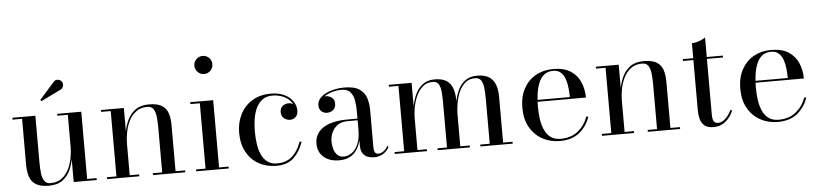

<svg xmlns="http://www.w3.org/2000/svg" viewBox="-45 -1011 5424 1273"><g transform="rotate(-5 2667.0 -374.0)"><path d="M237.5 10Q179.5 10 149.5 -9.8Q119.5 -29.5 108.8 -63.5Q98 -97.5 98 -141V-447.5H34.5V-460H187.5V-154Q187.5 -112 191.2 -78.5Q195 -45 208.2 -25.5Q221.5 -6 249 -6Q294.5 -6 324.8 -29.2Q355 -52.5 372 -88.5Q389 -124.5 395.8 -164Q402.5 -203.5 402.5 -236L410.5 -239.5Q410.5 -205.5 404.2 -162.8Q398 -120 380.5 -80.8Q363 -41.5 328.5 -15.8Q294 10 237.5 10ZM402.5 0V-447.5H332.5V-460H493V-12.5H556V0ZM236.5 -553 229 -561.5 328 -673Q337.5 -684 348.8 -685Q360 -686 369.8 -681Q379.5 -676 384 -667.5Q389 -659.5 388.5 -649.5Q388 -639.5 383.5 -631.2Q379 -623 370.5 -618.5Z M776.5 -460V-12.5H839V0H624.5V-12.5H688V-447.5H624.5V-460ZM1081.5 -319.5V-12.5H1145V0H930V-12.5H992.5V-306Q992.5 -348 989 -381.5Q985.5 -415 972.5 -434.5Q959.5 -454 932 -454Q886 -454 855.8 -430.8Q825.5 -407.5 808.2 -371.5Q791 -335.5 783.8 -296.2Q776.5 -257 776.5 -224L768 -220.5Q768 -254.5 775 -297Q782 -339.5 800.2 -379Q818.5 -418.5 853 -444Q887.5 -469.5 943 -469.5Q1001 -469.5 1030.8 -450.2Q1060.5 -431 1071 -397Q1081.5 -363 1081.5 -319.5Z M1326.5 -638Q1302 -638 1284.2 -656Q1266.5 -674 1266.5 -698.5Q1266.5 -723.5 1284.2 -741Q1302 -758.5 1326.5 -758.5Q1351.5 -758.5 1369 -741Q1386.5 -723.5 1386.5 -698.5Q1386.5 -674 1369 -656Q1351.5 -638 1326.5 -638ZM1371 -460V-12.5H1434.5V0H1218V-12.5H1281V-447.5H1218V-460Z M1751 10Q1685.5 10 1634 -18.8Q1582.5 -47.5 1553 -101.2Q1523.5 -155 1523.5 -230Q1523.5 -295 1550.2 -349.5Q1577 -404 1628.8 -437Q1680.5 -470 1756 -470Q1807 -470 1844 -452.2Q1881 -434.5 1901 -405.8Q1921 -377 1921 -343Q1921 -316 1905.5 -301Q1890 -286 1867 -286Q1854.5 -286 1841.2 -291.8Q1828 -297.5 1819 -309.8Q1810 -322 1810 -342Q1810 -368.5 1827 -382.2Q1844 -396 1867 -396Q1888.5 -396 1904.2 -382.8Q1920 -369.5 1920 -343H1908Q1908 -370 1895.8 -391Q1883.5 -412 1862.8 -426.8Q1842 -441.5 1816.8 -449Q1791.5 -456.5 1766 -456.5Q1722.5 -456.5 1695.2 -434.8Q1668 -413 1653.2 -378.5Q1638.5 -344 1633.2 -304.8Q1628 -265.5 1628 -230Q1628 -187 1633.8 -146.8Q1639.5 -106.5 1653.8 -74.8Q1668 -43 1693.2 -24.2Q1718.5 -5.5 1758 -5.5Q1801 -5.5 1831.8 -22.2Q1862.5 -39 1883.2 -68.5Q1904 -98 1917.5 -135.5H1931Q1911.5 -73.5 1869.2 -31.8Q1827 10 1751 10Z M2402.5 10Q2379 10 2358.8 2.5Q2338.5 -5 2326 -23.8Q2313.5 -42.5 2313.5 -76.5V-304.5Q2313.5 -340.5 2307.8 -375Q2302 -409.5 2283 -432Q2264 -454.5 2224 -454.5Q2199 -454.5 2173.5 -448.8Q2148 -443 2126.5 -431.8Q2105 -420.5 2091.8 -404Q2078.5 -387.5 2078.5 -366H2064Q2064 -391.5 2080.8 -406.2Q2097.5 -421 2117.5 -421Q2139 -421 2156.8 -407.2Q2174.5 -393.5 2174.5 -368Q2174.5 -338 2156.2 -324.5Q2138 -311 2117.5 -311Q2094.5 -311 2078.8 -325Q2063 -339 2063 -366Q2063 -389.5 2078 -408.2Q2093 -427 2118.5 -440.2Q2144 -453.5 2176.2 -460.8Q2208.5 -468 2242.5 -468Q2311.5 -468 2345.5 -444Q2379.5 -420 2390.8 -382.5Q2402 -345 2402 -304.5V-53Q2402 -36 2408.2 -23.8Q2414.5 -11.5 2434.5 -11.5Q2449.5 -11.5 2467.5 -24.8Q2485.5 -38 2495.5 -59.5L2501.5 -48.5Q2488.5 -23.5 2462.8 -6.8Q2437 10 2402.5 10ZM2170.5 10Q2105.5 10 2066.8 -23.2Q2028 -56.5 2028 -113.5Q2028 -180.5 2085 -217.8Q2142 -255 2248.5 -255H2360V-244H2248.5Q2204.5 -244 2178.2 -224.2Q2152 -204.5 2140.2 -175.8Q2128.5 -147 2128.5 -119.5Q2128.5 -94.5 2135.5 -69.5Q2142.5 -44.5 2158.5 -28.2Q2174.5 -12 2200.5 -12Q2229.5 -12 2255.2 -30Q2281 -48 2297.2 -85.8Q2313.5 -123.5 2313.5 -182H2321Q2321 -125 2304.5 -81.8Q2288 -38.5 2254.8 -14.2Q2221.5 10 2170.5 10Z M2691.5 -460V-12.5H2754V0H2539.5V-12.5H2603V-447.5H2539.5V-460ZM2976.5 -319.5V-12.5H3039.5V0H2825V-12.5H2888V-308Q2888 -350 2885 -383Q2882 -416 2870.2 -435Q2858.5 -454 2831 -454Q2791.5 -454 2764.5 -430.5Q2737.5 -407 2721.5 -371.2Q2705.5 -335.5 2698.5 -296.5Q2691.5 -257.5 2691.5 -226L2684 -222.5Q2684 -256.5 2690.8 -298.8Q2697.5 -341 2715 -380.2Q2732.5 -419.5 2764.2 -444.5Q2796 -469.5 2846 -469.5Q2897 -469.5 2925.2 -450.2Q2953.5 -431 2965 -397Q2976.5 -363 2976.5 -319.5ZM3261.5 -319.5V-12.5H3324.5V0H3109.5V-12.5H3172.5V-308Q3172.5 -350 3169 -383Q3165.5 -416 3153 -435Q3140.5 -454 3113.5 -454Q3073 -454 3046.2 -430.5Q3019.5 -407 3004.5 -371.2Q2989.5 -335.5 2983 -296.5Q2976.5 -257.5 2976.5 -226L2968.5 -222.5Q2968.5 -256.5 2974.8 -298.8Q2981 -341 2997.5 -380.2Q3014 -419.5 3045.8 -444.5Q3077.5 -469.5 3128 -469.5Q3179 -469.5 3208 -450.2Q3237 -431 3249.2 -397Q3261.5 -363 3261.5 -319.5Z M3638 10Q3573.5 10 3521.5 -18.8Q3469.5 -47.5 3439 -101.2Q3408.5 -155 3408.5 -230Q3408.5 -305 3437.8 -358.5Q3467 -412 3517.8 -440.8Q3568.5 -469.5 3633 -469.5Q3706.5 -469.5 3750.5 -440.5Q3794.5 -411.5 3814.5 -364Q3834.5 -316.5 3834.5 -262H3475.5V-274.5H3728.5Q3728.5 -301 3725.5 -332.8Q3722.5 -364.5 3713.2 -392.8Q3704 -421 3684.8 -439.2Q3665.5 -457.5 3633 -457.5Q3596.5 -457.5 3573 -438.5Q3549.5 -419.5 3536.2 -386.8Q3523 -354 3517.5 -313.5Q3512 -273 3512 -230Q3512 -187 3517.8 -146.5Q3523.5 -106 3538 -74Q3552.5 -42 3578.2 -23Q3604 -4 3643.5 -4Q3715 -4 3760.8 -42Q3806.5 -80 3825 -135.5H3839.5Q3820 -73.5 3770 -31.8Q3720 10 3638 10Z M4070 -460V-12.5H4132.5V0H3918V-12.5H3981.5V-447.5H3918V-460ZM4375 -319.5V-12.5H4438.5V0H4223.5V-12.5H4286V-306Q4286 -348 4282.5 -381.5Q4279 -415 4266 -434.5Q4253 -454 4225.5 -454Q4179.5 -454 4149.2 -430.8Q4119 -407.5 4101.8 -371.5Q4084.5 -335.5 4077.2 -296.2Q4070 -257 4070 -224L4061.5 -220.5Q4061.5 -254.5 4068.5 -297Q4075.5 -339.5 4093.8 -379Q4112 -418.5 4146.5 -444Q4181 -469.5 4236.5 -469.5Q4294.5 -469.5 4324.2 -450.2Q4354 -431 4364.5 -397Q4375 -363 4375 -319.5Z M4660.5 7Q4619.5 7 4599.5 -11.2Q4579.5 -29.5 4572.8 -56.8Q4566 -84 4566 -111.5V-560Q4588.5 -560 4614.8 -569.5Q4641 -579 4656 -590V-81.5Q4656 -44 4665 -31.2Q4674 -18.5 4694.5 -18.5Q4720.5 -18.5 4744.2 -42.5Q4768 -66.5 4782 -97.5L4792.5 -91Q4773.5 -47.5 4740.5 -20.2Q4707.5 7 4660.5 7ZM4496.5 -447.5V-460H4763V-447.5Z M5088.5 10Q5024 10 4972 -18.8Q4920 -47.5 4889.5 -101.2Q4859 -155 4859 -230Q4859 -305 4888.2 -358.5Q4917.5 -412 4968.2 -440.8Q5019 -469.5 5083.5 -469.5Q5157 -469.5 5201 -440.5Q5245 -411.5 5265 -364Q5285 -316.5 5285 -262H4926V-274.5H5179Q5179 -301 5176 -332.8Q5173 -364.5 5163.8 -392.8Q5154.5 -421 5135.2 -439.2Q5116 -457.5 5083.5 -457.5Q5047 -457.5 5023.5 -438.5Q5000 -419.5 4986.8 -386.8Q4973.5 -354 4968 -313.5Q4962.5 -273 4962.5 -230Q4962.5 -187 4968.2 -146.5Q4974 -106 4988.5 -74Q5003 -42 5028.8 -23Q5054.5 -4 5094 -4Q5165.5 -4 5211.2 -42Q5257 -80 5275.5 -135.5H5290Q5270.5 -73.5 5220.5 -31.8Q5170.5 10 5088.5 10Z"/></g></svg>

Font: Bodoni Moda 18pt
Style: Regular
Weight: 400
Designer: Owen Earl
Foundry: indestructible type
Version: Version 2.005